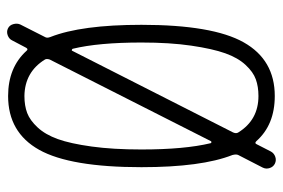

<svg xmlns="http://www.w3.org/2000/svg" viewBox="-148 -635 796 540"><g transform="rotate(-90 250.0 -365.0)"><path d="M99.6 -365.2Q99.6 -244.1 117.2 -170.9Q117.2 -168.9 119.6 -168.5Q122.1 -168 123 -169.9L352.5 -623Q355.5 -631.8 352.5 -636.7Q317.4 -693.4 250 -694.3Q222.7 -694.3 202.1 -686.5Q181.6 -678.7 161.6 -657.2Q141.6 -635.7 128.9 -600.6Q116.2 -565.4 107.9 -505.4Q99.6 -445.3 99.6 -365.2ZM400.4 -365.2Q400.4 -486.3 382.8 -558.6Q381.8 -560.5 379.4 -561Q377 -561.5 377 -559.6L147.5 -107.4Q143.6 -98.6 147.5 -92.8Q182.6 -36.1 250 -36.1Q276.4 -36.1 296.9 -43.5Q317.4 -50.8 337.4 -72.3Q357.4 -93.8 370.1 -129.4Q382.8 -165 391.6 -225.1Q400.4 -285.2 400.4 -365.2ZM48.8 -24.4 84 -92.8Q86.9 -98.6 84 -109.4Q49.8 -196.3 49.8 -365.2Q49.8 -565.4 98.6 -652.8Q147.5 -740.2 250 -740.2Q330.1 -740.2 377 -688.5Q381.8 -682.6 385.7 -689.5L406.2 -728.5Q410.2 -737.3 420.4 -741.2Q430.7 -745.1 439.9 -740.7Q449.2 -736.3 452.1 -725.6Q455.1 -714.8 451.2 -706.1L416 -636.7Q412.1 -630.9 416 -621.1Q450.2 -534.2 450.2 -365.2Q450.2 -165 400.9 -77.6Q351.6 9.8 250 9.8Q168.9 9.8 123 -42Q117.2 -47.9 114.3 -41L93.8 -1Q88.9 7.8 79.1 11.2Q69.3 14.6 60.1 10.3Q50.8 5.9 47.4 -4.4Q43.9 -14.6 48.8 -24.4Z"/></g></svg>

Font: Rounded Mgen+ 1m light
Style: Regular
Weight: 200
Designer: [Source Han Sans]
Ryoko NISHIZUKA  (kana & ideographs); Paul D. Hunt (Latin, Greek & Cyrillic); Wenlong ZHANG  (bopomofo
Version: Version 1.059.20150602